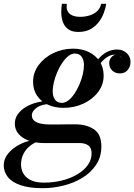

<svg xmlns="http://www.w3.org/2000/svg" viewBox="-74 -724 703 1004"><path d="M149.5 260Q79 260 33.8 244.5Q-11.5 229 -33 201.8Q-54.5 174.5 -54.5 140Q-54.5 113 -38.8 89.2Q-23 65.5 2.5 47.5Q28 29.5 57 19.2Q86 9 112.5 9H143.5Q110 18 85.8 36.5Q61.5 55 48.8 80.5Q36 106 36 135Q36 179 66.5 205Q97 231 157 231Q205 231 249.5 220Q294 209 329 188.5Q364 168 384.5 140Q405 112 405 78Q405 48.5 387.5 36.2Q370 24 341 24Q331.5 24 312.2 24Q293 24 269 24Q245 24 221.5 24Q198 24 180.2 24Q162.5 24 156 24Q111 24 76.8 11.5Q42.5 -1 23 -23.8Q3.5 -46.5 3.5 -77.5Q3.5 -104.5 18.8 -126.2Q34 -148 60.2 -164Q86.5 -180 120.5 -188.5Q154.5 -197 192 -197L190.5 -180Q144.5 -180 118.5 -161.2Q92.5 -142.5 92.5 -122Q92.5 -102 106.5 -91.5Q120.5 -81 142 -77Q163.5 -73 186.5 -73Q204 -73 229.2 -73.2Q254.5 -73.5 279 -73.8Q303.5 -74 317.5 -74Q377.5 -74 416.8 -48.2Q456 -22.5 456 42Q456 96.5 428.8 137.5Q401.5 178.5 356.8 205.8Q312 233 257.8 246.5Q203.5 260 149.5 260ZM258.5 -160Q212.5 -160 176.5 -176.5Q140.5 -193 119.8 -223.5Q99 -254 99 -296.5Q99 -344.5 128 -383.8Q157 -423 204.8 -446.2Q252.5 -469.5 308.5 -469.5Q354 -469.5 390.2 -452Q426.5 -434.5 447.2 -402.8Q468 -371 468 -328.5Q468 -281 439 -242.8Q410 -204.5 362.2 -182.2Q314.5 -160 258.5 -160ZM250 -186Q267 -186 283.8 -199Q300.5 -212 315.2 -234Q330 -256 341.2 -282.2Q352.5 -308.5 358.8 -335Q365 -361.5 365 -383.5Q365 -409 353.5 -426.5Q342 -444 317 -444Q300 -444 283.2 -430.8Q266.5 -417.5 251.8 -395.8Q237 -374 225.8 -347.8Q214.5 -321.5 208 -295Q201.5 -268.5 201.5 -247Q201.5 -221 213.2 -203.5Q225 -186 250 -186ZM538 -465Q569 -465 588.8 -446.2Q608.5 -427.5 608.5 -400.5Q608.5 -375.5 593.5 -357.8Q578.5 -340 553 -340Q530 -340 513.5 -354.5Q497 -369 497 -394.5Q497 -411.5 507.8 -424Q518.5 -436.5 535 -440.5Q543 -438 550.2 -432.8Q557.5 -427.5 563.5 -419.5Q559 -428.5 549 -433.5Q539 -438.5 528 -438.5Q507 -438.5 487.5 -426.2Q468 -414 451 -392.5Q434 -371 421 -344L402 -354.5Q428.5 -410 462.8 -437.5Q497 -465 538 -465ZM335.5 -557Q302 -557 282.8 -571.2Q263.5 -585.5 255.2 -607.8Q247 -630 246.5 -655.5Q246 -681 249.5 -704H275.5Q272 -681 279.5 -666Q287 -651 304 -643.5Q321 -636 345.5 -636Q370 -636 393 -642.8Q416 -649.5 432.8 -664.5Q449.5 -679.5 455 -704H481.5Q478 -681 468.5 -655.5Q459 -630 441.8 -607.8Q424.5 -585.5 398.5 -571.2Q372.5 -557 335.5 -557Z"/></svg>

Font: Bodoni Moda 9pt SemiBold
Style: Italic
Weight: 600
Italic angle: -13°
Designer: Owen Earl
Foundry: indestructible type
Version: Version 2.004